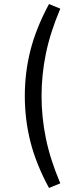

<svg xmlns="http://www.w3.org/2000/svg" viewBox="-20 -739 354 952"><path d="M103 -263Q103 -380 131 -490Q159 -600 223 -719L279 -696Q229 -578 207.5 -473Q186 -368 186 -263Q186 -158 207.5 -53Q229 52 279 170L223 193Q159 75 131 -35.5Q103 -146 103 -263Z"/></svg>

Font: wassup Sans
Style: Regular
Weight: 400
Version: Version 2.001